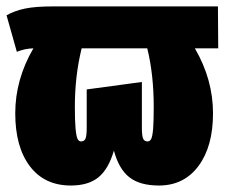

<svg xmlns="http://www.w3.org/2000/svg" viewBox="-30 -554 694 593"><path d="M644 -404.8H571.8Q627.9 -308.6 627.9 -204.1Q627.9 -101.6 583 -41.3Q538.1 19 460.9 19Q401.9 19 369.4 -6.6Q336.9 -32.2 321.8 -88.9Q305.2 -31.7 273.9 -6.3Q242.7 19 189 19Q107.4 19 62.3 -40.5Q17.1 -100.1 17.1 -204.1Q17.1 -308.6 73.2 -404.8Q45.9 -403.8 22 -394L-9.8 -506.8Q15.6 -521 47.6 -527.6Q79.6 -534.2 132.8 -534.2H643.1ZM444.8 -224.1Q444.8 -323.7 424.8 -404.8H222.2Q201.2 -319.8 201.2 -224.1Q201.2 -180.2 203.4 -156.7Q205.6 -133.3 209.5 -125.2Q213.4 -117.2 220.2 -117.2Q230.5 -117.2 234.1 -126Q237.8 -134.8 237.8 -159.2V-277.8L408.2 -300.8V-159.2Q408.2 -135.3 411.9 -126.2Q415.5 -117.2 425.8 -117.2Q433.1 -117.2 437 -125Q440.9 -132.8 442.9 -155.8Q444.8 -178.7 444.8 -224.1Z"/></svg>

Font: Fira Sans Compressed Heavy
Style: Regular
Weight: 900
Width: 1
Designer: Carrois Corporate & Edenspiekermann AG
Foundry: Carrois Corporate GbR & Edenspiekermann AG
Version: Version 4.203;PS 004.203;hotconv 1.0.88;makeotf.lib2.5.64775